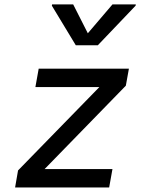

<svg xmlns="http://www.w3.org/2000/svg" viewBox="-20 -826 640 846"><path d="M46.5 0 59.5 -75 418 -442.5H136L150.5 -523.5H548L534.5 -448.5L176.5 -81H475.5L461 0ZM314 -626.5 208.5 -801 209.5 -806.5H302.5L373.5 -666.5H356L475.5 -806.5H578.5L577.5 -801L411 -626.5Z"/></svg>

Font: Google Sans Code
Style: Italic
Weight: 400
Italic angle: -10°
Monospace: yes
Designer: Google Sans Code Authors
Foundry: Google LLC
Version: Version 6.000